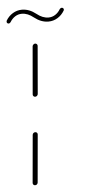

<svg xmlns="http://www.w3.org/2000/svg" viewBox="-60 -677 312 705"><g transform="rotate(-5 95.5 -324.0)"><path d="M40.7 -0.4Q37 -0.4 34.4 -3Q31.9 -5.6 32.2 -9.6L47.8 -185.2Q48.1 -188.9 50.9 -191.7Q53.7 -194.4 57.8 -194.4Q61.5 -194.4 64.1 -191.9Q66.7 -189.3 66.3 -185.2L50.7 -9.6Q50.4 -5.9 47.6 -3.1Q44.8 -0.4 40.7 -0.4ZM69.3 -324.1Q65.6 -324.1 63 -326.7Q60.4 -329.3 60.7 -333.3L75.9 -509.3Q76.3 -513 79.3 -515.7Q82.2 -518.5 85.9 -518.5Q89.6 -518.5 92.2 -515.7Q94.8 -513 94.4 -509.3L79.3 -333.3Q78.9 -329.6 76.1 -326.9Q73.3 -324.1 69.3 -324.1ZM194.4 -641.1Q197.4 -641.1 199.6 -639.1Q201.9 -637 201.9 -634.1Q201.9 -632.6 201.5 -631.7Q201.1 -630.7 200.7 -630Q191.1 -613.7 175.6 -604.3Q160 -594.8 141.9 -594.8Q114.8 -594.8 90 -614.4Q68.5 -631.9 46.7 -631.9Q33 -631.9 21.7 -624.6Q10.4 -617.4 3 -604.8Q-0.4 -600.4 -4.4 -600.4Q-7.4 -600.4 -9.4 -602.4Q-11.5 -604.4 -11.5 -607.4Q-11.5 -608.5 -10.7 -611.5Q-1.1 -627.8 14.4 -637.2Q30 -646.7 48.1 -646.7Q75.2 -646.7 100 -627Q121.5 -609.6 143.3 -609.6Q157 -609.6 168.3 -616.9Q179.6 -624.1 187 -636.7Q190.4 -641.1 194.4 -641.1Z"/></g></svg>

Font: 26F Galaxy Sans Hairline
Style: Italic
Weight: 50
Italic angle: -5°
Designer: C₂₉H₂₅N₃O₅
Version: Version 1.200